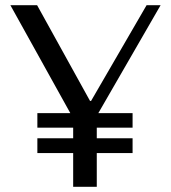

<svg xmlns="http://www.w3.org/2000/svg" viewBox="-20 -720 659 740"><path d="M20 -700H123L327 -331H331L545 -700H599L359 -284H491V-228H353V-187H491V-130H353V0H262V-130H124V-187H262V-228H124V-284H251Z"/></svg>

Font: Tenor Sans
Style: Regular
Weight: 400
Designer: Denis Masharov
Foundry: Denis Masharov
Version: Version 1.1